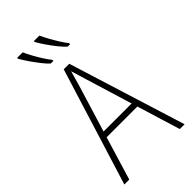

<svg xmlns="http://www.w3.org/2000/svg" viewBox="-287 -1027 1104 1104"><g transform="rotate(-45 265.0 -475.5)"><path d="M20 0 242 -715H287L510 0H471L390 -264H140L60 0ZM238 -585 151 -300H379L292 -585Q286 -607 278.5 -630Q271 -653 264 -677Q258 -654 251 -630.5Q244 -607 238 -585ZM350 -791Q333 -806 310.5 -834Q288 -862 267.5 -892Q247 -922 235 -944V-951H280Q290 -929 306.5 -899Q323 -869 340.5 -841.5Q358 -814 370 -800V-791ZM213 -791Q196 -806 174 -834Q152 -862 131.5 -892Q111 -922 99 -944V-951H144Q154 -928 170.5 -898Q187 -868 204.5 -841Q222 -814 234 -800V-791Z"/></g></svg>

Font: Noto Sans Mono Condensed ExtraLight
Style: Regular
Weight: 200
Width: 3
Designer: Monotype Design Team
Foundry: Monotype Imaging Inc.
Version: Version 2.014; ttfautohint (v1.8.4.7-5d5b)